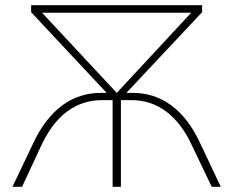

<svg xmlns="http://www.w3.org/2000/svg" viewBox="-20 -720 899 740"><path d="M750 -171C691 -298 601 -362 492 -362H467L759 -673V-700H100V-673L391 -362H368C258 -362 169 -297 109 -170L28 0H65L139 -159C192 -274 272 -334 372 -334H414V0H446V-334H488C587 -334 667 -274 720 -159L796 0H831ZM142 -671H717L430 -362Z"/></svg>

Font: Talent ExtraLight
Style: Regular
Weight: 200
Designer: Mike Powis
Version: Version 1.001;hotconv 1.0.109;makeotfexe 2.5.65596